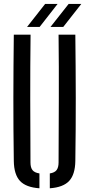

<svg xmlns="http://www.w3.org/2000/svg" viewBox="-20 -982 468 1008"><path d="M52.5 -137Q50 -304 50.2 -468.5Q50.5 -633 52.5 -800H140.5Q138.5 -633 138.8 -464.5Q139 -296 140 -129Q140 -102.5 150.5 -89Q161 -75.5 187 -71.5V6.5Q116 1.5 84.8 -32.2Q53.5 -66 52.5 -137ZM241.5 6.5V-71.5Q267 -75.5 277.2 -89.2Q287.5 -103 287.5 -129Q288 -296 288.8 -464.5Q289.5 -633 287.5 -800H375.5Q377.5 -633 377.8 -468.5Q378 -304 375.5 -137Q374.5 -66 343.2 -32.2Q312 1.5 241.5 6.5ZM122 -840.5 217 -961.5H282.5L188 -840.5ZM245 -840.5 340.5 -961.5H407L312 -840.5Z"/></svg>

Font: Big Shoulders Stencil Text Medium
Style: Regular
Weight: 500
Designer: Patric King
Foundry: XO Type Co
Version: Version 1.000